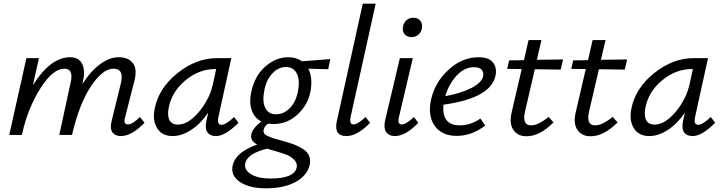

<svg xmlns="http://www.w3.org/2000/svg" viewBox="-20 -731 3918 1040"><path d="M738 -97 763 -66Q693 6 635 6Q603 6 588.5 -15Q574 -36 585 -77L635 -281Q653 -359 595 -359Q536 -359 472.5 -263.5Q409 -168 370 0H301L362 -281Q381 -359 328 -359Q267 -359 199.5 -253.5Q132 -148 100 -7L99 0H30L123 -416H191L158 -269Q253 -421 360 -421Q407 -421 425 -385Q443 -349 429 -289L426 -275Q471 -346 522.5 -383.5Q574 -421 624 -421Q676 -421 700.5 -388Q725 -355 707 -289L658 -97Q645 -57 674 -57Q696 -57 738 -97Z M1248 -97 1272 -66Q1200 6 1150 6Q1118 6 1103.5 -14.5Q1089 -35 1098 -77L1108 -121Q1068 -62 1016.5 -28Q965 6 915 6Q857 6 831 -37Q805 -80 818 -143Q840 -254 941.5 -335Q1043 -416 1154 -416H1233L1163 -97Q1154 -55 1180 -55Q1203 -55 1248 -97ZM943 -56Q1000 -56 1058 -125.5Q1116 -195 1134 -278L1151 -357H1145Q1058 -357 983.5 -295Q909 -233 893 -143Q886 -101 899 -78.5Q912 -56 943 -56Z M1769 -411 1758 -356 1650 -359Q1675 -310 1662 -237Q1649 -165 1593 -112Q1537 -59 1460 -59Q1450 -59 1432 -61Q1412 -47 1408 -28Q1406 -17 1411 -8.5Q1416 0 1434 7.5Q1452 15 1462.5 18.5Q1473 22 1504 30Q1509 31 1511 32Q1547 42 1570 50.5Q1593 59 1618 74Q1643 89 1653 110.5Q1663 132 1658 160Q1645 220 1581.5 254.5Q1518 289 1421 289Q1331 289 1280 255Q1229 221 1240 166Q1256 93 1373 52Q1334 30 1341 -2Q1347 -35 1395 -73Q1357 -93 1343 -135.5Q1329 -178 1341 -233Q1360 -321 1417.5 -371Q1475 -421 1541 -421Q1586 -421 1615 -399ZM1595 -243Q1605 -300 1587 -334Q1569 -368 1529 -368Q1487 -368 1454 -332Q1421 -296 1411 -237Q1400 -179 1417.5 -145.5Q1435 -112 1475 -112Q1518 -112 1551.5 -147Q1585 -182 1595 -243ZM1587 177Q1592 153 1573.5 134.5Q1555 116 1533 107.5Q1511 99 1470 87Q1444 80 1427 74Q1321 101 1309 151Q1300 188 1338.5 212Q1377 236 1446 236Q1573 236 1587 177Z M1857 6Q1786 6 1805 -77L1945 -711H2015L1879 -97Q1871 -57 1895 -57Q1917 -57 1960 -97L1985 -66Q1915 6 1857 6Z M2209 -530Q2184 -530 2171 -546.5Q2158 -563 2163 -588Q2167 -609 2182.5 -622Q2198 -635 2219 -635Q2244 -635 2257 -618Q2270 -601 2265 -576Q2261 -555 2245.5 -542.5Q2230 -530 2209 -530ZM2119 6Q2087 6 2072 -15.5Q2057 -37 2066 -79L2146 -416H2216L2141 -97Q2131 -57 2157 -57Q2179 -57 2222 -97L2246 -66Q2177 6 2119 6Z M2572 -421Q2628 -421 2650.5 -392.5Q2673 -364 2664 -321Q2638 -199 2382 -164Q2372 -52 2470 -52Q2530 -52 2582 -89L2608 -51Q2536 5 2454 5Q2373 5 2334.5 -49.5Q2296 -104 2315 -192Q2336 -286 2410 -353.5Q2484 -421 2572 -421ZM2597 -318Q2601 -335 2590.5 -351Q2580 -367 2548 -367Q2495 -367 2453 -321Q2411 -275 2392 -210Q2479 -226 2534.5 -255Q2590 -284 2597 -318Z M2877 -356 2825 -132Q2805 -52 2857 -52Q2895 -52 2952 -98L2978 -68Q2904 7 2832 7Q2783 7 2760 -28.5Q2737 -64 2752 -125L2806 -357L2727 -358L2738 -404L2818 -405L2843 -514H2913L2888 -407L3030 -409L3017 -354Z M3224 -356 3172 -132Q3152 -52 3204 -52Q3242 -52 3299 -98L3325 -68Q3251 7 3179 7Q3130 7 3107 -28.5Q3084 -64 3099 -125L3153 -357L3074 -358L3085 -404L3165 -405L3190 -514H3260L3235 -407L3377 -409L3364 -354Z M3830 -97 3854 -66Q3782 6 3732 6Q3700 6 3685.5 -14.5Q3671 -35 3680 -77L3690 -121Q3650 -62 3598.5 -28Q3547 6 3497 6Q3439 6 3413 -37Q3387 -80 3400 -143Q3422 -254 3523.5 -335Q3625 -416 3736 -416H3815L3745 -97Q3736 -55 3762 -55Q3785 -55 3830 -97ZM3525 -56Q3582 -56 3640 -125.5Q3698 -195 3716 -278L3733 -357H3727Q3640 -357 3565.5 -295Q3491 -233 3475 -143Q3468 -101 3481 -78.5Q3494 -56 3525 -56Z"/></svg>

Font: EauTest Medium
Style: Italic
Weight: 500
Italic angle: -12°
Designer: Christian Thalmann (Catharsis Fonts)
Version: Version 0.001;PS 000.001;hotconv 1.0.88;makeotf.lib2.5.64775